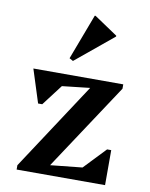

<svg xmlns="http://www.w3.org/2000/svg" viewBox="-87 -849 712 913"><g transform="rotate(10 269.0 -392.5)"><path d="M57 0V-21L334 -443L200 -428L123 -327H103L52 -487H486V-466L210 -48L364 -64L464 -169H484V0ZM231 -555 213 -565 296 -785H300L413 -709V-705Z"/></g></svg>

Font: Platypi Medium
Style: Regular
Weight: 500
Designer: David Sargent
Foundry: Bolt Cutter Type
Version: Version 1.200; ttfautohint (v1.8.4.7-5d5b)